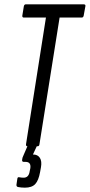

<svg xmlns="http://www.w3.org/2000/svg" viewBox="-20 -675 414 886"><path d="M107 0Q99 0 100 -9L192 -594H90Q82 -594 83 -603L90 -646Q92 -655 99 -655H366Q376 -655 374 -646L366 -602Q364 -594 357 -594H255L162 -9Q161 0 153 0ZM95 191Q78 191 63 188Q55 186 56 177L60 150Q61 141 69 143Q74 144 79.5 144.5Q85 145 89 145Q113 145 117 115L120 101Q124 72 98 72H90Q81 72 82 63Q83 52 87 45L115 -20Q119 -29 125 -29H152Q163 -29 158 -18L132 38H133Q154 38 164 53.5Q174 69 169 97L165 119Q158 158 142.5 174.5Q127 191 95 191Z"/></svg>

Font: Sofia Sans Extra Condensed
Style: Italic
Weight: 400
Italic angle: -9°
Designer: Botio Nikoltchev, Ani Petrova
Foundry: lettersoup
Version: Version 4.101; ttfautohint (v1.8.4.7-5d5b)